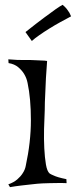

<svg xmlns="http://www.w3.org/2000/svg" viewBox="-20 -771 315 798"><path d="M14.6 -4.9Q37.1 -12.7 51.8 -25.4Q66.4 -38.1 74.2 -50.8Q84 -65.4 86.9 -81.1Q108.4 -180.7 108.4 -271Q108.4 -361.3 94.7 -425.8Q90.8 -446.3 80.1 -463.9Q71.3 -478.5 55.7 -491.7Q40 -504.9 15.6 -508.8L14.6 -524.4Q34.2 -522.5 51.3 -522Q68.4 -521.5 81.1 -521.5H108.4Q120.1 -520.5 131.8 -520.5Q142.6 -519.5 153.8 -519.5Q165 -519.5 175.8 -517.6Q172.9 -482.4 170.9 -445.8Q168.9 -409.2 168 -379.9Q166 -345.7 166 -313.5Q164.1 -277.3 163.1 -234.9Q162.1 -192.4 164.1 -154.3Q166 -116.2 170.9 -87.4Q175.8 -58.6 186.5 -49.8Q192.4 -45.9 202.1 -42Q210 -38.1 223.1 -34.2Q236.3 -30.3 255.9 -26.4L256.8 -9.8Q237.3 -10.7 219.2 -10.3Q201.2 -9.8 187.5 -9.8Q170.9 -8.8 156.2 -8.8Q135.7 -7.8 112.3 -4.9Q92.8 -2.9 68.4 0Q43.9 2.9 21.5 6.8L14.6 -4.9ZM240.2 -751Q251 -742.2 257.8 -733.4Q264.6 -724.6 268.6 -717.8Q272.5 -710 275.4 -703.1Q254.9 -692.4 231 -679.2Q207 -666 185.1 -652.3Q163.1 -638.7 143.6 -625Q124 -611.3 112.3 -600.6L85.9 -637.7Q133.8 -675.8 164.1 -698.2Q194.3 -720.7 210.9 -732.4Q230.5 -746.1 240.2 -751Z"/></svg>

Font: Mystery Quest
Style: Regular
Weight: 400
Designer: Squid
Foundry: Font Diner, Inc DBA Sideshow
Version: Version 1.000